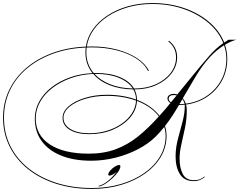

<svg xmlns="http://www.w3.org/2000/svg" viewBox="-92 -976 1562 1252"><path d="M994 -90Q994 -17 957 46Q920 109 853.5 156Q787 203 698.5 229.5Q610 256 507 256Q380 256 273.5 222Q167 188 90 126Q13 64 -29.5 -21Q-72 -106 -72 -208Q-72 -306 -32.5 -388.5Q7 -471 79 -532.5Q151 -594 250 -630.5Q349 -667 468 -672Q477 -733 513.5 -784.5Q550 -836 608 -874.5Q666 -913 740.5 -934.5Q815 -956 901 -956Q1014 -956 1109.5 -923Q1205 -890 1272.5 -832Q1340 -774 1370 -699Q1384 -708 1399 -717H1450Q1416 -709 1375 -684Q1390 -640 1390 -592Q1390 -514 1355.5 -450.5Q1321 -387 1260.5 -346Q1200 -305 1121 -294Q1126 -278 1126 -258Q1126 -200 1114.5 -143.5Q1103 -87 1091 -36Q1079 15 1079 58Q1079 119 1100 159Q1121 199 1173 199Q1196 199 1212 192.5Q1228 186 1241 175L1244 178Q1230 190 1212 197.5Q1194 205 1171 205Q1110 205 1081.5 160Q1053 115 1053 44Q1053 -12 1068 -69Q1083 -126 1098 -181.5Q1113 -237 1113 -286Q1113 -290 1113 -293Q1092 -291 1075 -291Q1054 -255 1031.5 -220.5Q1009 -186 984 -154Q994 -123 994 -90ZM1271 -610Q1314 -660 1364 -695Q1335 -769 1268 -826.5Q1201 -884 1106.5 -917Q1012 -950 901 -950Q817 -950 743.5 -929Q670 -908 612.5 -870.5Q555 -833 519 -782.5Q483 -732 474 -672Q490 -673 507 -673Q595 -673 670.5 -653Q746 -633 800.5 -597.5Q855 -562 879 -515L873 -513Q850 -560 796.5 -594.5Q743 -629 668.5 -648Q594 -667 507 -667Q490 -667 473 -666Q471 -651 471 -635Q471 -557 519 -500Q527 -500 535 -500Q626 -500 690 -473Q754 -446 782 -399H787Q862 -399 923 -426Q984 -453 1020 -499.5Q1056 -546 1056 -602Q1056 -667 1005 -706L1010 -710Q1063 -669 1063 -603Q1063 -545 1026 -497Q989 -449 926.5 -421Q864 -393 786 -393H785Q801 -362 801 -326V-325Q897 -288 948 -221Q966 -241 983.5 -261.5Q1001 -282 1019 -304Q1000 -317 1000 -333Q1000 -348 1012 -356Q1024 -364 1040 -364Q1052 -364 1064 -360Q1110 -416 1161 -479Q1212 -542 1271 -610ZM1277 -604Q1226 -548 1184 -477.5Q1142 -407 1100 -335Q1113 -320 1120 -300Q1197 -310 1256.5 -350.5Q1316 -391 1350 -453Q1384 -515 1384 -592Q1384 -638 1369 -681Q1345 -666 1321 -646Q1297 -626 1277 -604ZM-66 -208Q-66 -107 -24 -23Q18 61 94.5 122Q171 183 276 216.5Q381 250 507 250Q609 250 696.5 224Q784 198 849.5 152Q915 106 951.5 44Q988 -18 988 -90Q988 -120 979 -148Q966 -132 952 -116Q938 -100 923 -85Q874 -37 806 -2Q738 33 660 52.5Q582 72 502 72Q389 72 306.5 38.5Q224 5 179.5 -56.5Q135 -118 135 -203Q135 -262 164 -314.5Q193 -367 244.5 -407Q296 -447 364.5 -471.5Q433 -496 511 -499Q465 -557 465 -634Q465 -650 467 -666Q349 -661 251.5 -625Q154 -589 82.5 -528.5Q11 -468 -27.5 -386.5Q-66 -305 -66 -208ZM535 -494Q530 -494 524 -494Q564 -451 627.5 -426Q691 -401 774 -399Q745 -443 683 -468.5Q621 -494 535 -494ZM141 -203Q141 -95 232.5 -34.5Q324 26 487 26Q585 26 663 -3Q741 -32 808.5 -86.5Q876 -141 944 -217Q895 -282 801 -318Q798 -257 755 -208Q712 -159 643 -130Q574 -101 490 -101Q410 -101 363 -129.5Q316 -158 316 -207Q316 -249 355.5 -283Q395 -317 461 -337.5Q527 -358 606 -358Q658 -358 706 -350Q754 -342 795 -327Q795 -363 777 -393Q690 -394 623 -420.5Q556 -447 516 -494Q439 -491 371 -467Q303 -443 251 -403.5Q199 -364 170 -312.5Q141 -261 141 -203ZM1008 -331Q1008 -318 1023 -309Q1032 -320 1041 -331Q1050 -342 1060 -354Q1051 -356 1042 -356Q1008 -356 1008 -331ZM322 -208Q322 -162 367.5 -134.5Q413 -107 490 -107Q551 -107 605.5 -123.5Q660 -140 702 -169.5Q744 -199 768.5 -237.5Q793 -276 795 -320Q754 -335 706 -343Q658 -351 605 -351Q528 -351 463.5 -331.5Q399 -312 360.5 -279.5Q322 -247 322 -208ZM1097 -330Q1093 -321 1088 -313Q1083 -305 1078 -297Q1095 -297 1112 -299Q1108 -316 1097 -330ZM693 108Q693 123 678.5 144Q664 165 641.5 186Q619 207 595.5 222Q572 237 554 240L550 236Q577 231 609 206Q641 181 668 145Q656 155 643.5 162Q631 169 623 169Q614 169 614 162Q614 151 626.5 136.5Q639 122 656 111Q673 100 684 100Q693 100 693 108Z"/></svg>

Font: Ballet 72pt
Style: Regular
Weight: 400
Designer: Maximiliano R. Sproviero
Foundry: Omnibus-Type
Version: Version 1.100; ttfautohint (v1.8.3)